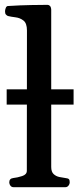

<svg xmlns="http://www.w3.org/2000/svg" viewBox="-20 -780 337 800"><path d="M36.6 0Q28.3 0 23.4 -6.3Q18.6 -12.7 18.6 -20Q18.6 -36.1 34.7 -38.1Q52.7 -40 72.3 -46.4Q91.8 -52.7 91.8 -68.4L92.3 -652.8Q92.3 -683.1 77.9 -694.3Q63.5 -705.6 44.9 -707.8Q26.4 -710 12.7 -713.4Q7.8 -715.8 4.4 -719.7Q1 -723.6 1 -732.9Q1 -738.8 3.9 -746.6Q6.8 -754.4 12.7 -754.9Q65.4 -758.3 110.6 -759Q155.8 -759.8 178.7 -759.8Q182.6 -759.8 187.5 -755.9Q192.4 -752 193.4 -740.2V-84.5Q193.4 -64 203.4 -54.7Q213.4 -45.4 227.3 -42.5Q241.2 -39.6 252.9 -38.1Q263.2 -37.1 266.8 -33.7Q270.5 -30.3 270.5 -21Q270.5 -13.2 265.4 -6.6Q260.3 0 252 0ZM7.8 -344.2V-407.7H286.6V-344.2Z"/></svg>

Font: Gelasio Medium
Style: Regular
Weight: 500
Designer: Eben Sorkin
Foundry: Eben Sorkin
Version: Version 1.008